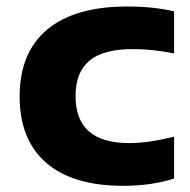

<svg xmlns="http://www.w3.org/2000/svg" viewBox="-20 -576 600 606"><path d="M42 -272Q42 -410 129 -482.8Q216 -555.5 382 -555.5Q465.5 -555.5 529.5 -540V-407.5Q492.5 -414.5 462 -417.8Q431.5 -421 399 -421Q306 -421 262.2 -384.5Q218.5 -348 218.5 -272.5Q218.5 -124.5 386.5 -124.5Q418.5 -124.5 450.8 -129Q483 -133.5 529.5 -144.5V-12.5Q458 10.5 368.5 10.5Q210 10.5 126 -62Q42 -134.5 42 -272Z"/></svg>

Font: Encode Sans Expanded
Style: Bold
Weight: 700
Width: 7
Designer: Multiple Designers
Foundry: Impallari Type
Version: Version 2.000